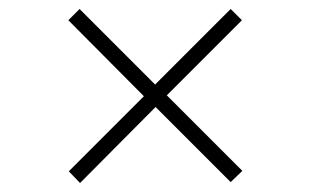

<svg xmlns="http://www.w3.org/2000/svg" viewBox="-20 -563 690 427"><path d="M158 -156 133 -182 300 -349 132 -518 157 -543 325 -375 493 -543 518 -518 351 -351 519 -183 493 -158 326 -325Z"/></svg>

Font: REM Medium Thin
Style: Regular
Weight: 250
Version: Version 1.005;gftools[0.9.28]